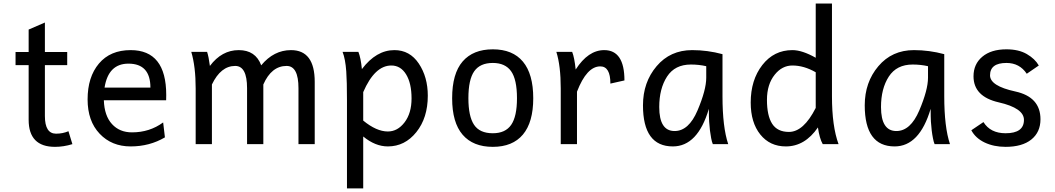

<svg xmlns="http://www.w3.org/2000/svg" viewBox="-20 -801 5865 1067"><path d="M285.6 15.1Q139.2 15.1 139.2 -135.3V-439H66.4V-512.2H139.2V-636.7L229.5 -675.8V-512.2H353.5V-439H229.5V-156.2Q229.5 -58.1 291.5 -58.1Q328.6 -58.1 360.4 -71.8L382.3 0Q333.5 15.1 285.6 15.1Z M706.1 12.7Q600.6 12.7 533.7 -57.9Q466.8 -128.4 466.8 -248.5Q466.8 -373 529.8 -447.8Q592.8 -522.5 706.1 -522.5Q903.8 -522.5 903.8 -272.9Q903.8 -250.5 903.3 -243.7H557.1Q560.1 -157.2 602.5 -111.3Q644.5 -65.4 713.4 -65.4Q811.5 -65.4 886.7 -120.6L896.5 -37.6Q811.5 12.7 706.1 12.7ZM815.9 -314Q815.9 -447.3 693.8 -447.3Q582 -447.3 561 -314Z M1729 0H1638.7V-311Q1638.7 -434.6 1572.8 -434.6Q1488.8 -434.6 1443.4 -331.5V0H1353V-311Q1353 -434.6 1287.1 -434.6Q1207 -434.6 1157.7 -331.5V0H1067.4V-309.1Q1067.4 -430.7 1043 -512.7H1130.9Q1139.6 -486.8 1146.5 -434.6Q1212.4 -522.5 1306.6 -522.5Q1400.4 -522.5 1431.6 -438Q1501.5 -522.5 1597.2 -522.5Q1729 -522.5 1729 -346.2Z M2135.3 -70.3Q2189.5 -70.3 2228.3 -121.1Q2267.1 -171.9 2267.1 -253.9Q2267.1 -338.4 2236.8 -387.7Q2206.5 -437 2154.8 -437Q2062.5 -437 1998.5 -289.1V-130.9Q2072.3 -70.3 2135.3 -70.3ZM1998.5 246.1H1908.2V-243.7Q1908.2 -350.1 1904.3 -403.8Q1899.4 -473.1 1883.8 -512.7H1971.7Q1984.9 -480 1991.2 -417Q2070.8 -522.5 2171.9 -522.5Q2257.3 -522.5 2307.4 -447.8Q2357.4 -373 2357.4 -269Q2357.4 -146 2293.7 -66.7Q2230 12.7 2135.3 12.7Q2065.4 12.7 1998.5 -42.5Z M2718.8 15.1Q2608.9 15.1 2550.8 -52.5Q2492.7 -120.1 2492.7 -254.9Q2492.7 -392.1 2551 -459.5Q2609.4 -526.9 2718.8 -526.9Q2829.1 -526.9 2886.2 -458.3Q2943.4 -389.6 2943.4 -254.9Q2943.4 -121.6 2886 -53.2Q2828.6 15.1 2718.8 15.1ZM2718.8 -60.5Q2788.6 -60.5 2820.8 -107.2Q2853 -153.8 2853 -254.9Q2853 -359.4 2820.3 -405.3Q2787.6 -451.2 2718.8 -451.2Q2647.9 -451.2 2615.5 -405Q2583 -358.9 2583 -254.9Q2583 -154.8 2614.3 -107.7Q2645.5 -60.5 2718.8 -60.5Z M3186.5 0H3096.2V-309.1Q3096.2 -435.5 3071.8 -512.7H3159.7Q3172.4 -481 3179.2 -414.6Q3248.5 -522.5 3337.9 -522.5Q3450.2 -522.5 3450.2 -354L3372.1 -336.4Q3372.1 -432.1 3315.9 -432.1Q3240.7 -432.1 3186.5 -291.5Z M3729 -72.8Q3807.6 -72.8 3856.2 -187Q3904.8 -301.3 3904.8 -369.1V-433.1Q3864.3 -442.4 3819.3 -442.4Q3730.5 -442.4 3687 -375.5Q3643.6 -308.6 3643.6 -206.1Q3643.6 -72.8 3729 -72.8ZM3719.2 12.7Q3553.2 12.7 3553.2 -215.8Q3553.2 -343.8 3628.9 -433.1Q3704.6 -522.5 3826.7 -522.5Q3911.6 -522.5 3995.1 -500V-266.1Q3995.1 -94.7 4026.9 0H3941.4Q3936 -12.2 3932.1 -33.2Q3924.3 -72.3 3920.9 -125.5Q3919.4 -149.4 3919.4 -196.3Q3857.4 12.7 3719.2 12.7Z M4364.3 -67.9Q4445.8 -67.9 4513.2 -201.2V-399.4Q4447.8 -437 4383.8 -437Q4326.2 -437 4285.6 -386.2Q4242.2 -332.5 4242.2 -246.1Q4242.2 -158.2 4271.2 -113Q4300.3 -67.9 4364.3 -67.9ZM4347.2 12.7Q4258.3 12.7 4205.1 -53.7Q4151.9 -120.1 4151.9 -231Q4151.9 -356.4 4216.3 -439.5Q4280.8 -522.5 4383.8 -522.5Q4438 -522.5 4513.2 -480V-781.2H4603.5V-266.1Q4603.5 -99.1 4640.1 0H4552.2Q4534.2 -31.7 4525.4 -92.8Q4453.1 12.7 4347.2 12.7Z M4961.4 -72.8Q5040 -72.8 5088.6 -187Q5137.2 -301.3 5137.2 -369.1V-433.1Q5096.7 -442.4 5051.8 -442.4Q4962.9 -442.4 4919.4 -375.5Q4876 -308.6 4876 -206.1Q4876 -72.8 4961.4 -72.8ZM4951.7 12.7Q4785.6 12.7 4785.6 -215.8Q4785.6 -343.8 4861.3 -433.1Q4937 -522.5 5059.1 -522.5Q5144 -522.5 5227.5 -500V-266.1Q5227.5 -94.7 5259.3 0H5173.8Q5168.5 -12.2 5164.6 -33.2Q5156.7 -72.3 5153.3 -125.5Q5151.9 -149.4 5151.9 -196.3Q5089.8 12.7 4951.7 12.7Z M5568.4 15.1Q5502.9 15.1 5452.1 -9Q5401.4 -33.2 5377.9 -77.1L5445.3 -122.6Q5483.9 -60.5 5568.4 -60.5Q5670.4 -60.5 5670.4 -134.8Q5670.4 -200.2 5530.3 -232.2Q5390.1 -264.2 5390.1 -377Q5390.1 -444.8 5439 -485.8Q5487.8 -526.9 5573.2 -526.9Q5641.1 -526.9 5686.5 -500.5Q5731.9 -474.1 5752.9 -437L5686 -391.1Q5646 -451.2 5573.2 -451.2Q5481.9 -451.2 5481.9 -382.3Q5481.9 -323.2 5622.1 -292.7Q5762.2 -262.2 5762.2 -138.2Q5762.2 -66.4 5711.4 -25.6Q5660.6 15.1 5568.4 15.1Z"/></svg>

Font: Cadman
Style: Regular
Weight: 400
Designer: Paul James MIller
Foundry: High-Logic / Made with FontCreator
Version: Version 2.114;March 28, 2021;FontCreator 13.0.0.2683 64-bit